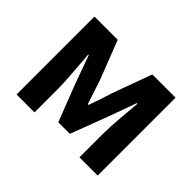

<svg xmlns="http://www.w3.org/2000/svg" viewBox="-118 -768 976 976"><g transform="rotate(45 370.0 -280.0)"><path d="M79 0H208V-173C208 -230 197 -339 193 -401H197C213 -355 235 -297 251 -251L329 -50H412L488 -251C504 -297 526 -353 542 -401H547C541 -339 531 -230 531 -173V0H662V-560H495L418 -349C404 -303 390 -262 375 -221H370C357 -262 342 -303 328 -349L246 -560H79Z"/></g></svg>

Font: Noto Sans Mono CJK HK
Style: Bold
Weight: 700
Designer: Ryoko NISHIZUKA 西塚涼子 (kana, bopomofo & ideographs); Paul D. Hunt (Latin, Greek & Cyrillic); Sandoll Communications 산돌커뮤니
Foundry: Adobe
Version: Version 2.004;hotconv 1.0.118;makeotfexe 2.5.65603